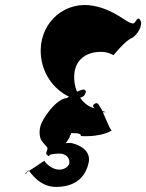

<svg xmlns="http://www.w3.org/2000/svg" viewBox="-20 -483 575 755"><path d="M164 125C167 127 169 131 173 131C175 130 172 129 175 128C175 126 168 130 172 128C175 126 182 122 211 121C234 120 253 133 253 155C253 169 236 185 211 184C179 183 152 150 155 149C155 149 122 170 125 169C117 175 85 194 80 198C82 197 78 202 81 201C91 195 86 182 95 190C99 192 133 253 202 252C287 251 319 203 329 155C337 110 296 88 263 80C256 78 234 80 230 82C232 81 228 86 231 85C241 81 245 69 252 60C254 59 254 49 257 48C261 44 259 40 261 37C261 37 254 41 257 40C267 42 300 37 298 52C383 57 427 28 418 28C412 28 381 -54 377 -57C369 -67 367 -80 356 -77C346 -71 341 -67 352 -58C359 -50 375 -45 383 -42C409 -41 395 -40 358 -56C309 -64 275 -114 272 -171C268 -236 306 -272 359 -278C402 -284 424 -266 426 -266C428 -266 471 -324 503 -336C521 -350 536 -374 535 -395C530 -410 527 -411 521 -409C512 -401 510 -386 497 -392C478 -394 429 -445 348 -460C239 -481 142 -400 140 -287C139 -211 178 -144 241 -108C259 -99 290 -89 311 -107C320 -121 320 -126 310 -131C292 -130 263 -112 242 -97C205 -97 142 -16 137 22C134 38 136 55 141 66C162 98 171 93 165 108C160 122 161 123 164 125Z"/></svg>

Font: Hussar Przerywany
Style: Obl
Weight: 400
Foundry: Cannot Into Space Fonts
Version: Version 0.982